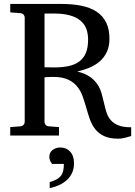

<svg xmlns="http://www.w3.org/2000/svg" viewBox="-20 -691 689 979"><path d="M429.2 -488.8Q429.2 -521 419.4 -545.7Q409.7 -570.3 388.4 -587.4Q367.2 -604.5 333.7 -613.3Q300.3 -622.1 252.9 -622.1H207V-348.1Q208 -348.1 213.9 -347.9Q219.7 -347.7 227.3 -347.7Q234.9 -347.7 242.9 -347.4Q251 -347.2 256.8 -347.2Q298.3 -347.2 330.6 -354.2Q362.8 -361.3 384.8 -377.9Q406.7 -394.5 418 -421.6Q429.2 -448.7 429.2 -488.8ZM648.9 2.9Q645.5 3.4 639.2 5.4Q632.8 7.3 624 9.8Q615.2 12.2 604.7 14.2Q594.2 16.1 583 16.1Q538.1 16.1 510.3 2.7Q482.4 -10.7 465.1 -33Q447.8 -55.2 438 -83.5Q428.2 -111.8 419.9 -141.4Q411.6 -170.9 401.6 -199.2Q391.6 -227.5 373.5 -249.8Q355.5 -272 326.7 -285.4Q297.9 -298.8 252 -298.8Q244.1 -298.8 236.3 -298.6Q228.5 -298.3 222.4 -297.9Q216.3 -297.4 211.9 -297.1Q207.5 -296.9 207 -296.9V-68.8Q207 -61.5 212.2 -54.7Q217.3 -47.9 228 -46.9L280.8 -43V0H32.2V-43L84 -46.9Q94.7 -47.9 100.3 -54.7Q106 -61.5 106 -68.8V-602.1Q106 -609.4 100.3 -616.2Q94.7 -623 84 -624L32.2 -627.9V-670.9H293Q350.1 -670.9 395.5 -661.6Q440.9 -652.3 472.7 -631.3Q504.4 -610.4 521.2 -576.4Q538.1 -542.5 538.1 -493.2Q538.1 -453.6 524.4 -425.3Q510.7 -397 488 -377.4Q465.3 -357.9 435.5 -345.7Q405.8 -333.5 374 -326.2Q414.6 -316.4 439 -299.1Q463.4 -281.7 477.5 -259.8Q491.7 -237.8 498.5 -213.1Q505.4 -188.5 510.7 -164.3Q516.1 -140.1 522.9 -118.2Q529.8 -96.2 544.2 -79.1Q558.6 -62 583.3 -52Q607.9 -42 648.9 -42ZM357.4 142.1Q357.4 168 348.1 189Q338.9 210 322.3 225.6Q305.7 241.2 283 252Q260.3 262.7 233.4 268.1V237.8Q253.4 231.4 267.1 224.4Q280.8 217.3 289.3 207Q297.9 196.8 301.8 181.9Q305.7 167 305.7 145H246.6Q245.6 144 242.9 141.1Q240.2 138.2 237.8 133.3Q235.4 128.4 233.4 122.1Q231.4 115.7 231.4 107.9Q231.4 97.7 235.8 88.9Q240.2 80.1 248 74Q255.9 67.9 265.6 64.5Q275.4 61 286.6 61Q318.4 61 337.9 82.3Q357.4 103.5 357.4 142.1Z"/></svg>

Font: Charis SIL
Style: Regular
Weight: 400
Foundry: SIL International
Version: Version 4.112